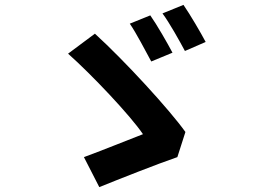

<svg xmlns="http://www.w3.org/2000/svg" viewBox="-20 -782 1040 787"><path d="M596 -719 512 -685C539 -646 577 -572 600 -530L687 -566C667 -604 623 -681 596 -719ZM732 -762 646 -727C675 -688 715 -616 738 -573L823 -610C803 -648 759 -723 732 -762ZM707 -138 740 -241C676 -331 493 -531 369 -644L259 -562C354 -478 515 -308 566 -232C509 -210 385 -160 324 -138L387 -15C461 -45 625 -110 707 -138Z"/></svg>

Font: Source Han Sans JP
Style: Bold
Weight: 700
Designer: Ryoko NISHIZUKA 西塚涼子 (kana, bopomofo & ideographs); Paul D. Hunt (Latin, Greek & Cyrillic); Sandoll Communications 산돌커뮤니
Foundry: Adobe
Version: Version 2.002;hotconv 1.0.116;makeotfexe 2.5.65601